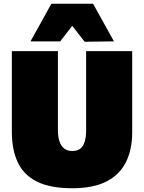

<svg xmlns="http://www.w3.org/2000/svg" viewBox="-20 -985 766 1021"><path d="M365 16Q246 16 175.5 -19.8Q105 -55.5 74 -122.8Q43 -190 43 -284Q43 -301.5 43 -332.5Q43 -363.5 43 -400.8Q43 -438 43 -474Q43 -545.5 43 -600.5Q43 -655.5 43 -713H288Q288 -655.5 288 -600.5Q288 -545.5 288 -474V-293Q288 -256.5 296.8 -231.8Q305.5 -207 322.5 -194.5Q339.5 -182 364 -182Q390.5 -182 406.8 -194.5Q423 -207 430.5 -231.8Q438 -256.5 438 -293V-474Q438 -545.5 438 -600.5Q438 -655.5 438 -713H683Q683 -655.5 683 -600.5Q683 -545.5 683 -474Q683 -438 683 -400Q683 -362 683 -330.5Q683 -299 683 -283Q683 -189.5 649.5 -122.5Q616 -55.5 545.8 -19.8Q475.5 16 365 16ZM430 -763Q407.5 -792 384.5 -821.5Q361.5 -851 338 -881H390Q367 -851.5 344.5 -822.2Q322 -793 300 -765H142Q169.5 -814 197.2 -864Q225 -914 253 -965H475Q503 -914 531 -864Q559 -814 586 -765Z"/></svg>

Font: Commissioner Thin Black
Style: Regular
Weight: 900
Version: Version 1.000